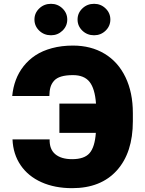

<svg xmlns="http://www.w3.org/2000/svg" viewBox="-20 -976 760 1006"><path d="M45.5 -245.7H240.1Q238.6 -193.9 269.7 -168Q300.8 -142 358 -142Q421.9 -142 449.4 -173.8Q476.9 -205.6 482.2 -279.8H291.2V-433.2H483Q477.3 -511.7 449.2 -547.1Q421.2 -582.4 362.2 -582.4Q325.6 -582.4 301.1 -575.1Q276.6 -567.8 263.3 -552.9Q250 -538 244.5 -519.2Q239 -500.4 238.6 -473H44Q48.3 -517.8 62.9 -556.8Q77.4 -595.9 103.7 -629.3Q130 -662.6 166.2 -686.4Q202.4 -710.2 252.5 -723.7Q302.6 -737.2 362.2 -737.2Q456.7 -737.2 527.7 -694.6Q598.7 -652 637.4 -571.7Q676.1 -491.5 676.1 -383.5V-340.9Q676.1 -176.1 592.3 -83.1Q508.5 9.9 358 9.9Q267 9.9 197.3 -21.3Q127.5 -52.6 88.1 -110.4Q48.7 -168.3 45.5 -245.7ZM247.2 -791.2Q210.9 -791.2 185.7 -815.3Q160.5 -839.5 160.5 -873.6Q160.5 -907.7 185.7 -931.8Q210.9 -956 247.2 -956Q282.3 -956 307.4 -931.8Q332.4 -907.7 332.4 -873.6Q332.4 -839.5 307.4 -815.3Q282.3 -791.2 247.2 -791.2ZM473 -791.2Q436.8 -791.2 411.6 -815.3Q386.4 -839.5 386.4 -873.6Q386.4 -907.7 411.6 -931.8Q436.8 -956 473 -956Q508.2 -956 533.2 -931.8Q558.2 -907.7 558.2 -873.6Q558.2 -839.5 533.2 -815.3Q508.2 -791.2 473 -791.2Z"/></svg>

Font: Karasuma Gothic
Style: Black
Weight: 900
Designer: Rasmus Andersson / Ryoko Nishizuka
Foundry: Genbu
Version: Version 1.00